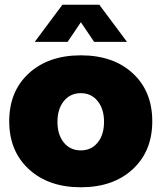

<svg xmlns="http://www.w3.org/2000/svg" viewBox="-20 -785 683 812"><path d="M517 -608H378L322 -691L266 -608H127L244 -765H400ZM624 -272Q624 -146 541.5 -69.5Q459 7 322 7Q185 7 102 -69.5Q19 -146 19 -272Q19 -399 102 -475Q185 -551 322 -551Q459 -551 541.5 -475Q624 -399 624 -272ZM322 -391Q277 -391 250 -357.5Q223 -324 223 -270Q223 -215 250 -182Q277 -149 322 -149Q366 -149 393 -182Q420 -215 420 -270Q420 -324 393 -357.5Q366 -391 322 -391Z"/></svg>

Font: Montserrat Extra Bold
Style: Regular
Weight: 800
Designer: Julieta Ulanovsky
Foundry: Julieta Ulanovsky
Version: Version 3.001;PS 003.001;hotconv 1.0.70;makeotf.lib2.5.58329